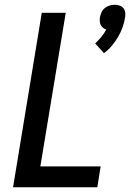

<svg xmlns="http://www.w3.org/2000/svg" viewBox="-20 -789 548 809"><path d="M418 -565 381 -606Q395 -619 407 -633.5Q419 -648 428 -665Q420 -667 414 -672Q408 -677 404.5 -684Q401 -691 400.5 -699Q400 -707 401 -716Q403 -726 407.5 -736.5Q412 -747 421 -754.5Q430 -762 441 -765.5Q452 -769 463 -769Q474 -769 484 -765.5Q494 -762 500 -754.5Q506 -747 507.5 -736.5Q509 -726 507 -716Q504 -695 496.5 -674Q489 -653 477.5 -633.5Q466 -614 451.5 -596.5Q437 -579 418 -565ZM35 0 156 -735H257L150 -88H404L390 0Z"/></svg>

Font: Iosevka Curly Semibold
Style: Italic
Weight: 600
Italic angle: -9°
Monospace: yes
Designer: Belleve Invis
Foundry: Belleve Invis
Version: Version 22.1.2; ttfautohint (v1.8.4)